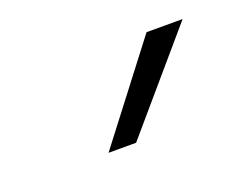

<svg xmlns="http://www.w3.org/2000/svg" viewBox="-42 -810 314 256"><g transform="rotate(-20 115.5 -682.0)"><path d="M77.6 -615.2 180.2 -749H231.4L116.7 -615.2Z"/></g></svg>

Font: Inter 24pt ExtraLight
Style: Italic
Weight: 250
Italic angle: -9.3988°
Version: Version 4.001;git-66647c0bb